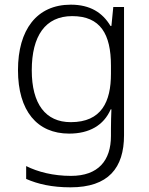

<svg xmlns="http://www.w3.org/2000/svg" viewBox="-20 -562 639 822"><path d="M283 -542C137 -542 57 -434 57 -262C57 -87 139 10 276 10C362 10 424 -25 454 -94H457C456 -69 455 -39 455 -11V20C455 125 401 191 284 191C208 191 142 174 92 149V204C142 226 202 240 282 240C444 240 511 157 511 17V-532H465L457 -451H453C419 -508 366 -542 283 -542ZM289 -493C410 -493 455 -416 455 -281V-246C455 -127 415 -39 283 -39C175 -39 116 -117 116 -261C116 -408 174 -493 289 -493Z"/></svg>

Font: Noto Sans Gurmukhi Light
Style: Regular
Weight: 300
Designer: Jelle Bosma - Monotype Design Team
Foundry: Monotype Imaging Inc.
Version: Version 2.004